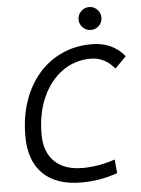

<svg xmlns="http://www.w3.org/2000/svg" viewBox="-60 -944 732 1000"><g transform="rotate(-5 306.0 -443.5)"><path d="M325.2 9.8Q194.3 9.8 124.5 -58.8Q54.7 -127.4 54.7 -255.4Q54.7 -355 82.5 -437Q110.4 -519 161.6 -578.6Q212.9 -638.2 283.7 -670.7Q354.5 -703.1 440.4 -703.1Q548.3 -703.1 611.8 -625.5L553.2 -565.9Q501.5 -628.4 429.7 -628.4Q344.7 -628.4 279.3 -581.1Q213.9 -533.7 176.8 -450.4Q139.6 -367.2 139.6 -258.8Q139.6 -165.5 191.4 -115.2Q243.2 -64.9 338.4 -64.9Q421.4 -64.9 507.8 -94.2L514.2 -22.5Q466.8 -5.9 419.7 2Q372.6 9.8 325.2 9.8ZM443.8 -777.3Q418.9 -777.3 401.4 -794.7Q383.8 -812 383.8 -836.9Q383.8 -861.8 401.4 -879.4Q418.9 -897 443.8 -897Q468.3 -897 485.8 -879.4Q503.4 -861.8 503.4 -836.9Q503.4 -812 485.8 -794.7Q468.3 -777.3 443.8 -777.3Z"/></g></svg>

Font: Cascadia Mono PL SemiLight
Style: Italic
Weight: 350
Italic angle: -10°
Monospace: yes
Designer: Aaron Bell
Foundry: Saja Typeworks
Version: Version 2404.023; ttfautohint (v1.8.4)